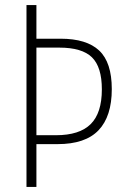

<svg xmlns="http://www.w3.org/2000/svg" viewBox="-20 -734 497 754"><path d="M419 -384Q419 -277 367 -222.5Q315 -168 206 -168H123V0H84V-714H123V-582H218Q320 -582 369.5 -535.5Q419 -489 419 -384ZM200 -203Q292 -203 336 -246.5Q380 -290 380 -383Q380 -471 341 -509Q302 -547 213 -547H123V-203Z"/></svg>

Font: Noto Sans Telugu Condensed ExtraLight
Style: Regular
Weight: 200
Width: 3
Designer: Jelle Bosma - Monotype Design Team
Foundry: Monotype Imaging Inc.
Version: Version 2.005; ttfautohint (v1.8.4.7-5d5b)